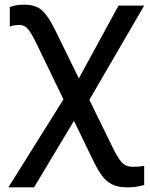

<svg xmlns="http://www.w3.org/2000/svg" viewBox="-20 -563 642 823"><path d="M16 240 252 -137 136 -377Q117 -416 102 -436Q87 -456 62 -456Q52 -456 42 -454.5Q32 -453 22 -449V-533Q35 -537 47.5 -540Q60 -543 84 -543Q132 -543 159 -519.5Q186 -496 215 -437L318 -227L488 -539H598L363 -135L464 71Q484 112 501 132Q518 152 552 152Q575 152 598 148V230Q584 234 567 237Q550 240 526 240Q486 240 460.5 227.5Q435 215 416 188.5Q397 162 376 118L297 -45L126 240Z"/></svg>

Font: Noto Sans Medium
Style: Regular
Weight: 500
Designer: Monotype Design Team
Foundry: Monotype Imaging Inc.
Version: Version 2.007